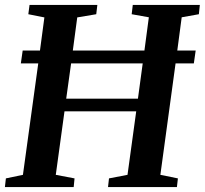

<svg xmlns="http://www.w3.org/2000/svg" viewBox="-22 -763 835 783"><path d="M-2 0 2 -35.5 71.5 -50 134 -504.5H63L70.5 -557H141L159 -692L93.5 -705L98.5 -743H375L370.5 -705L293 -692L275 -557H567L585 -692.5L515 -705L519.5 -743H793L789 -705L719 -692.5L701 -557H776L768.5 -504.5H694L632 -50L703.5 -35.5L699.5 0H418.5L422.5 -35.5L498 -50L533.5 -309H241L205.5 -50L282 -35.5L278.5 0ZM248 -360.5H540.5L560 -504.5H268Z"/></svg>

Font: Merriweather 60pt SemiBold
Style: Italic
Weight: 600
Italic angle: -7.8°
Version: Version 2.101